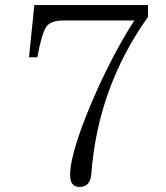

<svg xmlns="http://www.w3.org/2000/svg" viewBox="-20 -735 658 762"><path d="M567.4 -668Q367.7 -387.7 342.3 -43Q337.9 6.8 295.4 6.8Q258.3 6.8 258.3 -40Q258.3 -138.2 366.2 -379.9Q438.5 -538.1 513.2 -653.8H234.4Q180.2 -653.8 164.1 -628.9Q144.5 -600.1 128.4 -507.8H95.2L116.2 -714.8H567.4Z"/></svg>

Font: I.Ming
Style: Regular
Weight: 400
Designer: Ichiten Fonts Project
Version: Version 5.10 Mar 24, 2018